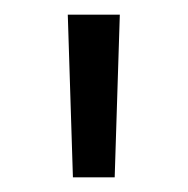

<svg xmlns="http://www.w3.org/2000/svg" viewBox="-20 -720 256 262"><path d="M79.5 -478 72.5 -700H143.5L136.5 -478Z"/></svg>

Font: Geologica Thin Roman ExtraLight
Style: Regular
Weight: 250
Version: Version 1.010;gftools[0.9.28]